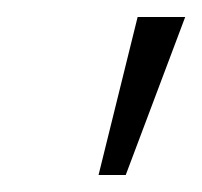

<svg xmlns="http://www.w3.org/2000/svg" viewBox="-20 -775 238 226"><path d="M96 -569 142 -755H198L128 -569Z"/></svg>

Font: DM Sans 36pt ExtraLight
Style: Italic
Weight: 250
Italic angle: -10°
Designer: Colophon Foundry, Jonny Pinhorn
Foundry: Colophon Foundry
Version: Version 4.004;gftools[0.9.30]